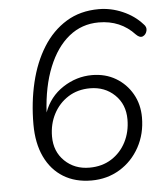

<svg xmlns="http://www.w3.org/2000/svg" viewBox="-52 -759 704 814"><g transform="rotate(-5 300.0 -352.5)"><path d="M305 8Q236 8 185.5 -23Q135 -54 107.5 -112Q80 -170 80 -250Q80 -344 100 -428Q120 -512 160 -576Q200 -640 259.5 -676.5Q319 -713 398 -713Q450 -713 499.5 -691.5Q549 -670 582 -633Q596 -620 592 -604Q588 -588 575 -582Q562 -576 546 -592Q486 -657 393 -657Q321 -657 266.5 -613Q212 -569 179 -487.5Q146 -406 140 -296Q164 -362 221.5 -399.5Q279 -437 345 -437Q402 -437 446 -411Q490 -385 515.5 -340.5Q541 -296 541 -240Q541 -170 510 -113.5Q479 -57 425.5 -24.5Q372 8 305 8ZM301 -47Q355 -47 395 -72.5Q435 -98 457 -141Q479 -184 479 -237Q479 -301 437 -341.5Q395 -382 332 -382Q279 -382 239 -356.5Q199 -331 176.5 -288Q154 -245 154 -192Q154 -128 196 -87.5Q238 -47 301 -47Z"/></g></svg>

Font: Nunito Light
Style: Italic
Weight: 300
Italic angle: -9°
Designer: Vernon Adams
Foundry: Vernon Adams
Version: Version 3.601; ttfautohint (v1.8.2.53-6de2)